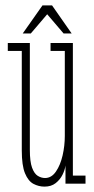

<svg xmlns="http://www.w3.org/2000/svg" viewBox="-20 -683 349 714"><path d="M145.5 11Q124 11 104.5 0.8Q85 -9.5 73 -38.5Q61 -67.5 61 -123.5V-493.5H9V-523H91V-125.5Q91 -82 99.2 -59.5Q107.5 -37 120.5 -29Q133.5 -21 147.5 -21Q171.5 -21 188 -45Q204.5 -69 212.8 -105Q221 -141 221 -177.5V-493.5H168V-523H251V-30H298V0H223.5V-67.5Q221.5 -51.5 212.5 -33.2Q203.5 -15 187 -2Q170.5 11 145.5 11ZM64.5 -558.5 138 -663H173.5L246.5 -558.5H216.5L155.5 -630L94.5 -558.5Z"/></svg>

Font: Imbue Thin 10pt Thin
Style: Regular
Weight: 250
Version: Version 1.102